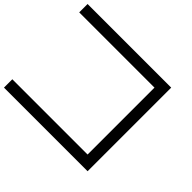

<svg xmlns="http://www.w3.org/2000/svg" viewBox="-176 -1093 1353 1353"><g transform="rotate(45 500.0 -416.5)"><path d="M0 0V-83.3H750V-750H0V-833.3H833.3V0Z"/></g></svg>

Font: Galmuri11 Regular
Style: Regular
Weight: 400
Designer: Minseo Lee (Quiple)
Version: Version 2.356;hotconv 1.1.0;makeotfexe 2.6.0 DEVELOPMENT